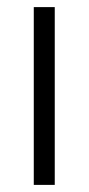

<svg xmlns="http://www.w3.org/2000/svg" viewBox="-20 -520 249 540"><path d="M75 0V-500H134V0Z"/></svg>

Font: Titillium Web[RUS by Daymarius]
Style: Regular
Weight: 300
Designer: Cyrillization by Daymarius
Foundry: Cyrillization by Daymarius
Version: Version 1.002 September 12, 2018